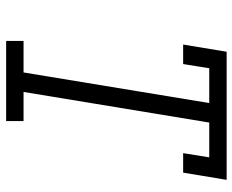

<svg xmlns="http://www.w3.org/2000/svg" viewBox="-88 -688 775 640"><g transform="rotate(90 300.0 -367.5)"><path d="M116 0V-58H221L323 -677H207L193 -590H128L152 -735H579L555 -590H490L504 -677H388L286 -58H383V0Z"/></g></svg>

Font: Iosevka Slab Light Extended
Style: Italic
Weight: 300
Width: 7
Italic angle: -9°
Monospace: yes
Designer: Belleve Invis
Foundry: Belleve Invis
Version: Version 11.1.0; ttfautohint (v1.8.3)